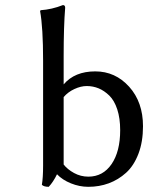

<svg xmlns="http://www.w3.org/2000/svg" viewBox="-20 -718 577 748"><path d="M324.2 -29.8Q381.3 -29.8 414.8 -78.9Q448.2 -127.9 448.2 -210.9Q448.2 -257.3 436.8 -292Q425.3 -326.7 405.8 -345.7Q386.2 -364.7 364.3 -373.8Q342.3 -382.8 317.9 -382.8Q294.9 -382.8 269.8 -371.1Q244.6 -359.4 228 -339.8V-77.1Q242.7 -58.1 268.6 -43.9Q294.4 -29.8 324.2 -29.8ZM324.2 9.8Q289.6 9.8 256.3 -3.7Q223.1 -17.1 202.1 -39.1Q188 -9.8 169.9 9.8Q150.9 9.8 143.1 2Q147.9 -25.4 147.9 -73.2V-481.9Q147.9 -610.4 136.2 -674.8L138.2 -678.2Q182.1 -681.2 225.1 -698.2Q233.9 -698.2 233.9 -688Q228 -614.7 228 -500V-389.2Q271 -439.9 351.1 -439.9Q429.2 -439.9 483.2 -380.1Q537.1 -320.3 537.1 -226.1Q537.1 -165.5 519.3 -118.9Q501.5 -72.3 471.2 -44.9Q440.9 -17.6 403.8 -3.9Q366.7 9.8 324.2 9.8Z"/></svg>

Font: Linear Smooth
Style: Regular
Weight: 400
Designer: Philipp H. Poll, Flanker
Foundry: Philipp H. Poll, reworked by Flanker
Version: Version 1.061 | FøM Fix